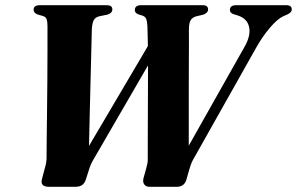

<svg xmlns="http://www.w3.org/2000/svg" viewBox="-20 -720 1144 740"><path d="M866 -681.5Q866 -700 890.5 -700H1083.5Q1104.5 -700 1104.5 -683.5Q1104.5 -671.5 1086 -663.5L1073 -658Q1049.5 -647.5 1020.2 -613Q991 -578.5 967.5 -536.5L729.5 -114Q723 -103.5 718.5 -93Q714 -82.5 709 -64.5L699 -30Q691.5 0 661 0H556Q543 0 536 -9.2Q529 -18.5 533.5 -35L543 -69Q546 -79 548 -89.2Q550 -99.5 549.5 -109.5Q549.5 -129.5 549.5 -168.8Q549.5 -208 549.8 -258.5Q550 -309 550.2 -363.5Q550.5 -418 550.5 -468L345 -113.5Q336 -98.5 331.2 -88.2Q326.5 -78 321.5 -61.5L311 -28.5Q306.5 -14.5 297 -7.2Q287.5 0 269 0H169Q133 0 142 -31L155 -80Q160 -97 159.5 -119.5Q159.5 -136 160 -180.8Q160.5 -225.5 161.2 -285.8Q162 -346 162.5 -409.8Q163 -473.5 163 -529.5Q163 -585.5 163 -620Q163 -636.5 159.8 -645.8Q156.5 -655 145 -658.5L125.5 -664Q109.5 -670 109.5 -682.5Q109.5 -700 134 -700H391Q413 -700 413 -684Q413 -670 395.5 -664L364 -657.5Q348 -654 341.8 -643Q335.5 -632 334 -608Q333.5 -584.5 332.2 -537Q331 -489.5 329.5 -427.2Q328 -365 326.2 -295.2Q324.5 -225.5 323 -157.5L550 -542.5Q549.5 -568.5 549 -588.8Q548.5 -609 548 -621.5Q547 -639 543 -648Q539 -657 527 -660.5L512.5 -665Q499.5 -670.5 499.5 -681Q499.5 -700 524.5 -700H761Q782 -700 782 -683.5Q782 -670.5 763.5 -663.5L736 -657Q720.5 -652.5 714.2 -641Q708 -629.5 708 -605Q708.5 -587.5 708.2 -549.8Q708 -512 707.8 -462.2Q707.5 -412.5 707.5 -358Q707.5 -303.5 707.5 -251.5Q707.5 -199.5 707.5 -158.5L925 -544Q947 -585 940 -616.2Q933 -647.5 899 -659.5L878.5 -666Q866 -671 866 -681.5Z"/></svg>

Font: Fraunces 72pt S000
Style: Bold Italic
Weight: 700
Italic angle: -16°
Version: Version 1.000; ttfautohint (v1.8.3)